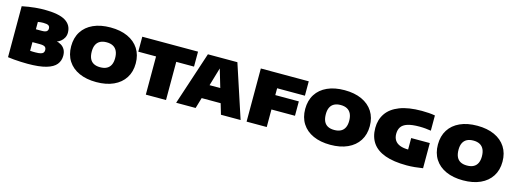

<svg xmlns="http://www.w3.org/2000/svg" viewBox="-9 -1336 5567 2076"><g transform="rotate(15 2774.5 -298.0)"><path d="M282 9Q248.5 9 208 7.2Q167.5 5.5 128.5 2.2Q89.5 -1 61 -5.5V-576Q94.5 -583.5 137.8 -589.8Q181 -596 225.5 -599.8Q270 -603.5 307.5 -603.5Q472 -603.5 545 -558.8Q618 -514 618 -428.5Q618 -397 604.2 -371.2Q590.5 -345.5 568 -328Q545.5 -310.5 519.5 -304L518.5 -309Q548.5 -303 575 -287.5Q601.5 -272 617.8 -244Q634 -216 634 -174Q634 -118 601 -77Q568 -36 491 -13.5Q414 9 282 9ZM332.5 -132Q370.5 -132 391.5 -137.5Q412.5 -143 421 -154.2Q429.5 -165.5 429.5 -182.5Q429.5 -209 413 -220Q396.5 -231 355 -231H253V-375H340.5Q379 -375 393.5 -386.5Q408 -398 408 -418.5Q408 -442 392 -452.5Q376 -463 334 -463Q322 -463 306.2 -461.8Q290.5 -460.5 274 -457.5V-134Q292 -132.5 306 -132.2Q320 -132 332.5 -132Z M1050.5 8Q939.5 8 858.5 -28.5Q777.5 -65 733.5 -133.5Q689.5 -202 689.5 -297Q689.5 -392 733.2 -460.8Q777 -529.5 858 -566.2Q939 -603 1050.5 -603Q1162 -603 1243.2 -566Q1324.5 -529 1368.5 -460.5Q1412.5 -392 1412.5 -297Q1412.5 -203 1368.5 -134.5Q1324.5 -66 1243.2 -29Q1162 8 1050.5 8ZM1050.5 -158Q1095 -158 1124.2 -173.8Q1153.5 -189.5 1168 -220Q1182.5 -250.5 1182.5 -294Q1182.5 -341.5 1167.5 -373.2Q1152.5 -405 1123 -421Q1093.5 -437 1050.5 -437Q1008 -437 978.8 -421.8Q949.5 -406.5 934.5 -376.2Q919.5 -346 919.5 -301Q919.5 -252.5 934 -221Q948.5 -189.5 977.5 -173.8Q1006.5 -158 1050.5 -158Z M1605 0V-427.5H1406V-595H2030V-427.5H1831V0Z M1944.5 0 2140.5 -595H2470.5L2666 0H2446L2294.5 -512.5H2313.5L2162.5 0ZM2139.5 -120 2189 -277H2420.5L2469.5 -120Z M2733 0V-595H3269.5V-434H2958.5V0ZM2862.5 -196.5V-357.5H3222V-196.5Z M3670.5 8Q3559.5 8 3478.5 -28.5Q3397.5 -65 3353.5 -133.5Q3309.5 -202 3309.5 -297Q3309.5 -392 3353.2 -460.8Q3397 -529.5 3478 -566.2Q3559 -603 3670.5 -603Q3782 -603 3863.2 -566Q3944.5 -529 3988.5 -460.5Q4032.5 -392 4032.5 -297Q4032.5 -203 3988.5 -134.5Q3944.5 -66 3863.2 -29Q3782 8 3670.5 8ZM3670.5 -158Q3715 -158 3744.2 -173.8Q3773.5 -189.5 3788 -220Q3802.5 -250.5 3802.5 -294Q3802.5 -341.5 3787.5 -373.2Q3772.5 -405 3743 -421Q3713.5 -437 3670.5 -437Q3628 -437 3598.8 -421.8Q3569.5 -406.5 3554.5 -376.2Q3539.5 -346 3539.5 -301Q3539.5 -252.5 3554 -221Q3568.5 -189.5 3597.5 -173.8Q3626.5 -158 3670.5 -158Z M4526.5 9Q4379.5 9 4283.8 -25.8Q4188 -60.5 4141.2 -128.2Q4094.5 -196 4094.5 -295Q4094.5 -388 4141.8 -457.2Q4189 -526.5 4286.5 -564.8Q4384 -603 4534.5 -603Q4572.5 -603 4611.5 -600.2Q4650.5 -597.5 4682.5 -591.5V-421Q4655.5 -425.5 4622.2 -428.8Q4589 -432 4554 -432Q4468.5 -432 4419.5 -415.8Q4370.5 -399.5 4350 -368.2Q4329.5 -337 4329.5 -291.5Q4329.5 -250.5 4348 -221Q4366.5 -191.5 4405 -176Q4443.5 -160.5 4504.5 -160.5Q4528.5 -160.5 4557.2 -162.5Q4586 -164.5 4609 -167.5L4498 -79V-289H4706.5V-7Q4662.5 0 4616 4.5Q4569.5 9 4526.5 9Z M5156 8Q5045 8 4964 -28.5Q4883 -65 4839 -133.5Q4795 -202 4795 -297Q4795 -392 4838.8 -460.8Q4882.5 -529.5 4963.5 -566.2Q5044.5 -603 5156 -603Q5267.5 -603 5348.8 -566Q5430 -529 5474 -460.5Q5518 -392 5518 -297Q5518 -203 5474 -134.5Q5430 -66 5348.8 -29Q5267.5 8 5156 8ZM5156 -158Q5200.5 -158 5229.8 -173.8Q5259 -189.5 5273.5 -220Q5288 -250.5 5288 -294Q5288 -341.5 5273 -373.2Q5258 -405 5228.5 -421Q5199 -437 5156 -437Q5113.5 -437 5084.2 -421.8Q5055 -406.5 5040 -376.2Q5025 -346 5025 -301Q5025 -252.5 5039.5 -221Q5054 -189.5 5083 -173.8Q5112 -158 5156 -158Z"/></g></svg>

Font: Encode Sans SC SemiExpanded Black
Style: Regular
Weight: 900
Width: 6
Designer: Multiple Designers
Foundry: Impallari Type
Version: Version 3.002